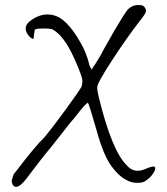

<svg xmlns="http://www.w3.org/2000/svg" viewBox="-20 -681 653 753"><path d="M514.6 -661.1H527.3Q539.1 -661.1 544.9 -655.3Q554.7 -644.5 551.8 -634.3Q548.8 -624 527.3 -597.7Q477.5 -533.2 419.4 -444.3Q361.3 -355.5 361.3 -338.9Q361.3 -324.2 367.2 -300.8Q418.9 -87.9 478.5 -31.2Q506.8 1 550.8 -18.6Q583 -32.2 586.9 -26.4Q592.8 -19.5 581.1 -1.5Q569.3 16.6 550.8 28.3Q541 36.1 518.6 36.1Q496.1 36.1 478.5 26.4Q446.3 10.7 417 -29.3Q384.8 -74.2 359.4 -168Q329.1 -273.4 325.2 -277.3Q323.2 -279.3 312 -267.6Q300.8 -255.9 269.5 -215.8Q260.7 -206.1 256.8 -201.2Q254.9 -199.2 176.8 -99.6Q163.1 -84 138.2 -51.8Q113.3 -19.5 107.4 -11.7Q79.1 27.3 65.9 39.6Q52.7 51.8 43 51.8Q33.2 51.8 28.3 40Q23.4 28.3 29.3 16.6Q31.2 2.9 41 -6.8Q119.1 -109.4 155.3 -143.6Q187.5 -182.6 237.3 -251Q287.1 -319.3 298.8 -338.9Q304.7 -357.4 302.7 -367.2Q302.7 -380.9 271.5 -451.2Q231.4 -541 186.5 -565.4Q178.7 -569.3 155.3 -569.3Q127 -569.3 123 -567.4Q117.2 -566.4 116.2 -563Q115.2 -559.6 113.3 -545.9Q113.3 -530.3 110.4 -528.8Q107.4 -527.3 96.7 -536.1Q64.5 -571.3 96.7 -597.7Q134.8 -627 172.9 -624Q186.5 -624 209 -614.3Q251 -591.8 293 -518.6Q319.3 -475.6 331.1 -423.8Q338.9 -408.2 340.8 -408.2Q342.8 -413.1 344.7 -418Q348.6 -419.9 375 -464.8Q380.9 -477.5 399.9 -510.3Q418.9 -543 424.8 -554.7Q466.8 -626 479.5 -641.6Q492.2 -657.2 514.6 -661.1Z"/></svg>

Font: JasonHandwriting2
Style: Regular
Weight: 400
Version: Version 1.05.10